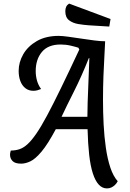

<svg xmlns="http://www.w3.org/2000/svg" viewBox="-20 -890 726 1070"><path d="M576 160Q550 160 530.5 139Q511 118 497.5 76.5Q484 35 477 -27Q470 -89 468 -170H291Q246 -86 211.5 -45Q177 -4 149.5 9Q122 22 98 22Q64 22 50 7.5Q36 -7 36 -27Q36 -35 37.5 -40.5Q39 -46 40 -51Q66 -51 88.5 -58.5Q111 -66 133.5 -86.5Q156 -107 182.5 -145.5Q209 -184 242.5 -246.5Q276 -309 320 -399.5Q364 -490 422 -614L417 -624Q402 -629 374.5 -635.5Q347 -642 318 -642Q248 -642 213.5 -600.5Q179 -559 179 -494Q179 -467 186 -441.5Q193 -416 209 -394Q200 -390 189 -387Q178 -384 166 -384Q140 -384 121.5 -398.5Q103 -413 93.5 -438Q84 -463 84 -495Q84 -543 109.5 -587.5Q135 -632 185 -661Q235 -690 307 -690Q326 -690 359.5 -685.5Q393 -681 432 -675Q471 -669 506.5 -664.5Q542 -660 566 -660Q565 -632 562 -581.5Q559 -531 556.5 -467Q554 -403 554 -333Q554 -265 557.5 -196.5Q561 -128 570 -66Q579 -4 595 44Q611 92 636 120Q630 132 620.5 141Q611 150 600 155Q589 160 576 160ZM323 -239H467Q467 -267 468.5 -319.5Q470 -372 473 -437Q476 -502 478 -566H475Q434 -463 392 -380Q350 -297 323 -239ZM589 -742 475 -749Q447 -751 416.5 -756Q386 -761 365 -777Q344 -793 344 -827Q344 -842 349 -852.5Q354 -863 365 -870L596 -784Z"/></svg>

Font: Sansita Swashed Light Light
Style: Regular
Weight: 300
Version: Version 1.003